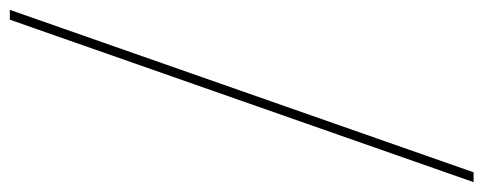

<svg xmlns="http://www.w3.org/2000/svg" viewBox="-336 -566 982 390"><g transform="rotate(90 155.0 -371.0)"><path d="M-20 100 310 -842H330L0 100Z"/></g></svg>

Font: Montserrat Alternates Thin
Style: Regular
Weight: 100
Designer: Julieta Ulanovsky
Foundry: Julieta Ulanovsky
Version: Version 9.000